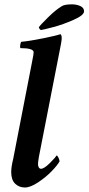

<svg xmlns="http://www.w3.org/2000/svg" viewBox="-20 -833 397 861"><path d="M163.1 -698.2Q154.3 -705.1 154.3 -710.9Q160.6 -720.7 195.8 -755.4Q231 -790 257.8 -805.7Q270.5 -813.5 302.7 -813.5Q323.2 -813.5 340.1 -805.9Q356.9 -798.3 356.9 -782.2Q356.9 -764.6 309.8 -743.9Q262.7 -723.1 219.7 -711.7Q176.8 -700.2 163.1 -698.2ZM122.1 -546.9Q123 -552.7 125.5 -564.7Q127.9 -576.7 129.4 -585.2Q130.9 -593.8 130.9 -598.6Q130.9 -617.2 71.3 -617.2Q69.3 -620.1 70.8 -631.3Q72.3 -642.6 75.2 -645.5Q112.8 -648.9 172.9 -661.1Q232.9 -673.3 251 -679.7Q256.8 -676.3 256.8 -661.1Q256.8 -648.9 244.1 -587.9L154.3 -128.9Q150.4 -105.5 150.4 -96.7Q150.4 -88.9 153.8 -82.5Q157.2 -76.2 164.1 -76.2Q177.7 -76.2 203.4 -101.6Q229 -127 233.4 -135.7Q237.8 -135.7 242.4 -125.5Q247.1 -115.2 247.1 -109.4Q237.8 -92.3 211.9 -65.4Q186 -38.6 151.1 -15.4Q116.2 7.8 91.8 7.8Q65.4 7.8 47.9 -9.3Q30.3 -26.4 30.3 -61.5Q30.3 -85 39.1 -120.1Z"/></svg>

Font: Amiri
Style: Bold Slanted
Weight: 700
Italic angle: 9°
Designer: Khaled Hosny
Version: Version 000.107